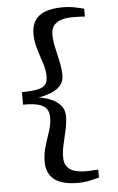

<svg xmlns="http://www.w3.org/2000/svg" viewBox="-62 -848 630 1027"><g transform="rotate(-5 253.0 -334.5)"><path d="M315.5 137.5Q228 137.5 187.2 104.5Q146.5 71.5 146.5 10.5Q146.5 -24.5 154 -54.8Q161.5 -85 171.2 -112.8Q181 -140.5 188.8 -168Q196.5 -195.5 196.5 -224.5Q196.5 -249 186.2 -267.2Q176 -285.5 146.2 -295.5Q116.5 -305.5 58 -305V-372.5Q116.5 -372.5 146.2 -380.2Q176 -388 186.2 -403.8Q196.5 -419.5 196.5 -443.5Q196.5 -473 188.8 -500.5Q181 -528 171.2 -555.8Q161.5 -583.5 154 -613.8Q146.5 -644 146.5 -678.5Q146.5 -740.5 187.2 -773Q228 -805.5 316 -805.5Q347 -805.5 373.2 -800.5Q399.5 -795.5 428.5 -788V-745.5Q423.5 -746.5 409 -747Q394.5 -747.5 380.2 -747.8Q366 -748 360.5 -748Q332 -748 306 -741Q280 -734 263.5 -715.8Q247 -697.5 247 -663.5Q247 -632.5 255.5 -594.5Q264 -556.5 272.8 -517.2Q281.5 -478 281.5 -442.5Q281.5 -409.5 261.8 -387.8Q242 -366 210.8 -353.8Q179.5 -341.5 144 -336Q179.5 -331 210.8 -317.8Q242 -304.5 261.8 -281.5Q281.5 -258.5 281.5 -225.5Q281.5 -190 272.8 -151.2Q264 -112.5 255.5 -75Q247 -37.5 247 -6Q247 28.5 263.2 47Q279.5 65.5 305.8 72.2Q332 79 361 79Q367 79 381.2 78.5Q395.5 78 409.5 77.2Q423.5 76.5 428.5 76V119Q400 126.5 373 132Q346 137.5 315.5 137.5Z"/></g></svg>

Font: Merriweather 36pt
Style: Regular
Weight: 400
Designer: Eben Sorkin
Foundry: Eben Sorkin
Version: Version 2.100